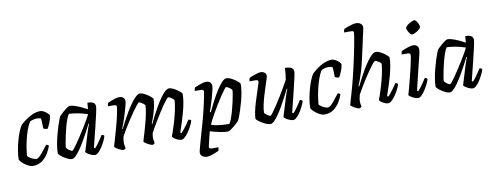

<svg xmlns="http://www.w3.org/2000/svg" viewBox="-76 -1209 4681 1818"><g transform="rotate(-10 2265.0 -300.0)"><path d="M151 0Q138.3 0 121 -7Q103.7 -14 85.8 -25.9Q67.9 -37.8 52.7 -52.2Q37.5 -66.6 29.4 -81.7Q29.4 -124.8 37.8 -173Q46.1 -221.2 59.1 -266.7Q72.1 -312.1 87 -347.8Q101.8 -383.5 115 -401.7Q125.6 -412.5 145.9 -428.7Q166.2 -444.9 192.5 -461.2Q218.8 -477.6 248.7 -488.8Q278.6 -500 309.6 -500Q325.1 -500 344.4 -489.1Q363.7 -478.2 378.1 -464.3Q392.5 -450.5 393.5 -441.5Q389.5 -408.1 375.6 -375.2Q361.8 -342.3 350 -322.5Q336.4 -322.5 325.5 -325.7Q314.7 -328.8 309.2 -332.6Q309.2 -342.5 308.8 -362.1Q308.5 -381.7 307.6 -401.5Q306.7 -421.3 303.7 -430.3Q293.5 -434 283.2 -435.2Q273 -436.4 265.2 -436.4Q250 -436.4 232.7 -432.1Q215.5 -427.8 200 -420.6Q179 -389.9 163.3 -345.7Q147.7 -301.5 136.8 -254.6Q125.8 -207.7 120 -167.3Q114.1 -126.9 112.6 -103.8Q120.5 -93.1 135.9 -83.1Q151.3 -73.1 168.3 -66.5Q185.4 -59.8 197.5 -59.8Q208.1 -59.8 223.6 -73.2Q239 -86.7 255 -106Q271 -125.2 285.5 -144.7Q300.1 -164.1 309.8 -175.4Q318.3 -175.4 324.9 -171.2Q331.4 -167.1 333.4 -162.1Q323 -128.6 300.2 -90.9Q277.5 -53.1 241 -26.5Q204.5 0 151 0Z M527.5 0Q512.3 0 492.2 -9Q472 -18 452.1 -31Q432.1 -44 419 -56.5Q405.8 -69 403.8 -75Q403.6 -112 411.1 -156.3Q418.6 -200.7 430.1 -245.3Q441.6 -289.8 453.6 -327.4Q465.6 -365 475.1 -389.8Q484.6 -414.6 487.8 -418.6Q493 -425.4 507 -438.5Q520.9 -451.5 537.6 -465.8Q554.3 -480.1 569.5 -490.1Q584.7 -500 593.3 -500Q611.6 -500 638.7 -491.5Q665.7 -483 697.3 -468.8Q728.9 -454.5 758.6 -438.1L763.3 -500Q802.3 -500 820.4 -488.2Q838.5 -476.4 838.5 -451.3Q838.5 -436.4 827.1 -384.9Q815.8 -333.4 795.9 -253.3Q776.1 -173.1 750.3 -69.8L761.3 -62.8Q771.9 -73.4 786.5 -92.8Q801.1 -112.3 816.3 -134.7Q831.5 -157.1 842.5 -175.8Q851.3 -175.8 858.5 -171.9Q865.6 -168 867.4 -163.2Q862.2 -142.2 848.7 -114.6Q835.2 -87 818.2 -60.6Q801.2 -34.2 782.9 -17.1Q764.6 0 749.1 0Q735.2 0 715.6 -8Q696 -16.1 680.6 -26.6Q665.2 -37.2 662.2 -44L716.3 -221.6Q722.3 -241 727.6 -257.1Q733 -273.1 737.6 -284.4Q742.2 -295.7 745 -301L739.7 -304Q722.5 -270 701 -229Q679.5 -188 655.6 -147.5Q631.7 -107 608.6 -73.5Q585.4 -40 564.6 -20Q543.9 0 527.5 0ZM543.9 -76.2Q547.9 -76.2 562.5 -94.1Q577.1 -111.9 597.4 -141.5Q617.6 -171 640.8 -206.3Q664 -241.6 685.8 -277.3Q707.5 -313 725.1 -343.5Q742.7 -373.9 750.7 -392.4Q704.2 -408.4 657.8 -416.8Q611.5 -425.2 573.2 -426.9Q562 -414.6 550.2 -383.3Q538.5 -352 527.5 -311.6Q516.6 -271.2 507.9 -230.3Q499.1 -189.4 493.9 -158Q488.7 -126.6 488.7 -114.9Q498.2 -100.7 517.1 -88.5Q535.9 -76.2 543.9 -76.2Z M1026.8 0Q1017.7 0 1004 -5Q990.3 -10 976.3 -17.5Q962.4 -25 952.2 -33Q942.1 -41 940.1 -46Q944.6 -61.3 954 -94Q963.4 -126.6 976.4 -171.7Q989.4 -216.7 1002.4 -267Q1010.9 -298 1017.5 -329.6Q1024.1 -361.2 1028.2 -384.3Q1032.3 -407.3 1032.3 -413.5Q1032.3 -425.3 1024.8 -429.2Q1017.2 -433 1003.9 -433H949.6Q949.6 -441 951.9 -450.2Q954.1 -459.4 956.4 -465.4Q972 -472.6 992.9 -480.6Q1013.7 -488.7 1034.2 -494.3Q1054.6 -500 1067.6 -500Q1093.6 -500 1107.6 -487.2Q1121.5 -474.4 1121.5 -451.3Q1121.5 -442.3 1115.5 -418.1Q1109.5 -393.9 1100.3 -362Q1091.1 -330.2 1080.5 -297.3Q1069.8 -264.5 1059.8 -237.8Q1049.8 -211.2 1044.1 -199L1048.1 -195Q1065.1 -229.2 1086.6 -269.7Q1108.1 -310.2 1132.2 -350.7Q1156.4 -391.2 1180.9 -425.1Q1205.4 -459 1227.7 -479.5Q1250.1 -500 1268.1 -500Q1282.9 -500 1302.1 -491.2Q1321.2 -482.5 1340.3 -469.7Q1359.3 -456.9 1372.6 -444.6Q1385.9 -432.4 1386.9 -426.4Q1386.9 -393.1 1377.4 -350.3Q1367.9 -307.5 1354.1 -266Q1340.3 -224.5 1328.3 -195.5L1332.3 -192.2Q1348.3 -227 1369.4 -267.9Q1390.5 -308.8 1414 -349.8Q1437.5 -390.8 1461.3 -424.8Q1485 -458.8 1507.5 -479.4Q1530 -500 1548.2 -500Q1562.8 -500 1581.9 -491.2Q1601.1 -482.5 1620.1 -469.7Q1639.2 -456.9 1652.5 -444.6Q1665.7 -432.4 1666.7 -426.4Q1666.7 -389.1 1658.7 -343.7Q1650.7 -298.2 1638.3 -252.5Q1626 -206.9 1613.3 -167.3Q1600.7 -127.7 1591.3 -101.4Q1582 -75 1580 -69.8L1591.7 -62.8Q1601.7 -72.4 1617.7 -92.3Q1633.7 -112.3 1650.6 -135.5Q1667.5 -158.6 1677.7 -175.8Q1687 -175.8 1693.8 -171.6Q1700.6 -167.5 1702.8 -163.2Q1696.8 -142.2 1683.2 -114.6Q1669.6 -87 1651.2 -60.5Q1632.8 -34 1614 -17Q1595.3 0 1579.7 0Q1565.1 0 1546.4 -8Q1527.7 -16.1 1513 -26.6Q1498.4 -37.2 1495.4 -45Q1500.4 -58 1513 -94.1Q1525.6 -130.3 1540.2 -179.7Q1554.8 -229.1 1566.2 -281.6Q1577.5 -334.1 1581 -379.9Q1575.3 -389.7 1564.2 -398.1Q1553 -406.5 1542.2 -412.3Q1531.3 -418.2 1525.3 -418.2Q1519.8 -418.2 1505.5 -400.5Q1491.1 -382.7 1471 -353.8Q1450.9 -324.9 1428.8 -289.9Q1406.7 -254.9 1385.6 -220.1Q1364.5 -185.2 1347.6 -156.2Q1330.8 -127.1 1322.1 -109Q1320.4 -100.4 1318.8 -89.3Q1317.2 -78.3 1317.2 -66.9Q1317.2 -52.5 1319.1 -39.8Q1321 -27 1324.7 -14.5Q1323.7 -11.5 1318.7 -7.3Q1313.6 -3 1306.6 0Q1297.3 0 1283.6 -5Q1269.9 -10 1256.5 -17.5Q1243 -25 1233.4 -33Q1223.7 -41 1221.7 -46Q1224.5 -57.3 1231.7 -80.9Q1239 -104.5 1249.6 -139.8Q1260.2 -175 1272.2 -222Q1282.7 -260.9 1290.7 -302.5Q1298.6 -344 1300.9 -379.9Q1295.4 -389.7 1284.4 -398.1Q1273.4 -406.5 1262.4 -412.3Q1251.4 -418.2 1245.2 -418.2Q1239.5 -418.2 1221.9 -397.4Q1204.4 -376.5 1180.9 -343.3Q1157.5 -310 1132.2 -270.9Q1107 -231.8 1084.3 -194.6Q1061.5 -157.5 1046.5 -130Q1042.5 -117 1039.9 -101Q1037.3 -85.1 1037.3 -67.6Q1037.3 -55.9 1039.2 -42.2Q1041.1 -28.5 1044.9 -14.5Q1043.6 -11.5 1039.2 -7.4Q1034.8 -3.2 1026.8 0Z M1791.9 200Q1768.7 200 1748.8 187.5Q1729 175 1729 150.2Q1729 140.4 1741 96.2Q1753 52 1771.7 -13.7Q1790.4 -79.5 1811.4 -153Q1819.6 -182.1 1829.5 -223.1Q1839.5 -264.1 1848.5 -304.8Q1857.4 -345.5 1863.2 -375.7Q1869.1 -405.9 1869.1 -413.5Q1869.1 -425 1862 -429Q1855 -433 1841.5 -433H1784.6Q1784.6 -441.8 1787 -451.2Q1789.4 -460.6 1791.4 -465.4Q1806.8 -472.4 1827.6 -480.5Q1848.5 -488.7 1869 -494.3Q1889.6 -500 1902.9 -500Q1928.8 -500 1942.3 -487.2Q1955.8 -474.4 1955.8 -451.3Q1955.8 -436 1947.9 -403.2Q1940 -370.4 1929 -332Q1918 -293.7 1907.1 -261Q1896.2 -228.2 1890 -213L1898 -208Q1918 -251.5 1944.1 -301.5Q1970.2 -351.5 1998.2 -397.2Q2026.2 -442.8 2052.7 -471.4Q2079.2 -500 2099.8 -500Q2115.8 -500 2136.2 -491Q2156.6 -482 2176.3 -469Q2196 -456 2209.5 -443.5Q2222.9 -431 2223.9 -425Q2224.9 -389.8 2217.3 -346.2Q2209.7 -302.5 2198.2 -258.5Q2186.7 -214.5 2174.2 -177Q2161.7 -139.5 2152.2 -115Q2142.7 -90.5 2139.7 -86.8Q2133.7 -78.8 2118.9 -64.8Q2104.1 -50.8 2086.5 -35.8Q2068.8 -20.8 2052.5 -10.4Q2036.3 0 2027.3 0Q1995.8 0 1948.5 -9.7Q1901.2 -19.5 1857.2 -32.7L1824.4 102.9Q1820.6 117.7 1826.7 124.1Q1832.7 130.5 1845.7 130.5H1912Q1912 138.3 1910.2 147.3Q1908.5 156.4 1906.5 162.8Q1893.1 170 1871.8 179Q1850.5 187.9 1828.8 194Q1807.2 200 1791.9 200ZM2051.9 -69.1Q2062.1 -80.4 2073.8 -111.7Q2085.5 -143 2097 -183.2Q2108.5 -223.5 2117.4 -264Q2126.4 -304.5 2131.7 -335.9Q2137 -367.3 2137 -379.3Q2132.3 -388.5 2121 -397.5Q2109.8 -406.5 2098.6 -412.3Q2087.4 -418 2081.4 -418Q2077.4 -418 2061.6 -397.4Q2045.9 -376.9 2023.6 -343.6Q2001.2 -310.3 1977.7 -271.4Q1954.1 -232.5 1932.7 -195.4Q1911.4 -158.4 1897.1 -130.2Q1882.7 -102 1880.7 -90Q1927.7 -76 1973.4 -72.6Q2019 -69.1 2051.9 -69.1Z M2436 0Q2421.4 0 2399.6 -8.8Q2377.9 -17.5 2356.6 -30.3Q2335.3 -43.1 2320.8 -55.4Q2306.3 -67.6 2304.3 -73.6Q2304.3 -102.2 2312.9 -143.1Q2321.5 -184 2335.2 -228.4Q2348.8 -272.9 2362 -312.9Q2375.2 -353 2384.3 -381.2Q2393.5 -409.4 2393.5 -417Q2393.5 -426.8 2386.3 -429.9Q2379.1 -433 2367.4 -433H2310.5Q2310.5 -442.4 2313.3 -451.8Q2316 -461.1 2317.3 -465.4Q2334.1 -473 2355 -481.1Q2376 -489.1 2395.7 -494.6Q2415.5 -500 2428.8 -500Q2450.4 -500 2465.4 -488Q2480.4 -475.9 2480.4 -456.6Q2480.4 -448 2471.6 -420.9Q2462.9 -393.7 2449.8 -354.7Q2436.7 -315.6 2424 -272.1Q2411.2 -228.6 2402.6 -187.3Q2394 -146 2394 -114.2Q2404.7 -101 2422.8 -89Q2440.9 -76.9 2449.5 -76.9Q2454.7 -76.9 2472.3 -100.2Q2489.9 -123.5 2514.6 -160.7Q2539.4 -198 2565.6 -241Q2591.8 -284 2614.8 -323.6Q2637.7 -363.1 2651.4 -389.7Q2655.6 -412.3 2658.5 -443.5Q2661.3 -474.6 2662.8 -500Q2689 -500 2707.2 -495.1Q2725.5 -490.1 2735 -479.2Q2744.5 -468.3 2744.5 -451.3Q2744.5 -436.1 2733.1 -384.7Q2721.8 -333.2 2701.9 -253.2Q2682.1 -173.1 2656.3 -69.8L2667.3 -62.8Q2677.9 -73.1 2693.4 -93.5Q2708.9 -113.8 2724.1 -136.7Q2739.3 -159.6 2748.5 -175.8Q2757.3 -175.8 2764.4 -172Q2771.4 -168.2 2773.6 -163.2Q2768.2 -142 2754.7 -114.4Q2741.2 -86.8 2724.2 -60.4Q2707.2 -34 2689 -17Q2670.9 0 2655.3 0Q2641.5 0 2621.7 -8Q2602 -16.1 2586.6 -26.6Q2571.2 -37.2 2568.2 -44L2622.3 -221.6Q2630.7 -249 2638.6 -270.9Q2646.5 -292.9 2651 -301L2646 -304Q2628.7 -270 2607.5 -229Q2586.3 -188 2563.3 -147.5Q2540.3 -107 2517 -73.5Q2493.7 -40 2473.2 -20Q2452.7 0 2436 0Z M2954 0Q2941.3 0 2924 -7Q2906.7 -14 2888.8 -25.9Q2870.9 -37.8 2855.7 -52.2Q2840.5 -66.6 2832.4 -81.7Q2832.4 -124.8 2840.8 -173Q2849.1 -221.2 2862.1 -266.7Q2875.1 -312.1 2890 -347.8Q2904.8 -383.5 2918 -401.7Q2928.6 -412.5 2948.9 -428.7Q2969.2 -444.9 2995.5 -461.2Q3021.8 -477.6 3051.7 -488.8Q3081.6 -500 3112.6 -500Q3128.1 -500 3147.4 -489.1Q3166.7 -478.2 3181.1 -464.3Q3195.5 -450.5 3196.5 -441.5Q3192.5 -408.1 3178.6 -375.2Q3164.8 -342.3 3153 -322.5Q3139.4 -322.5 3128.5 -325.7Q3117.7 -328.8 3112.2 -332.6Q3112.2 -342.5 3111.8 -362.1Q3111.5 -381.7 3110.6 -401.5Q3109.7 -421.3 3106.7 -430.3Q3096.5 -434 3086.2 -435.2Q3076 -436.4 3068.2 -436.4Q3053 -436.4 3035.7 -432.1Q3018.5 -427.8 3003 -420.6Q2982 -389.9 2966.3 -345.7Q2950.7 -301.5 2939.8 -254.6Q2928.8 -207.7 2923 -167.3Q2917.1 -126.9 2915.6 -103.8Q2923.5 -93.1 2938.9 -83.1Q2954.3 -73.1 2971.3 -66.5Q2988.4 -59.8 3000.5 -59.8Q3011.1 -59.8 3026.6 -73.2Q3042 -86.7 3058 -106Q3074 -125.2 3088.5 -144.7Q3103.1 -164.1 3112.8 -175.4Q3121.3 -175.4 3127.9 -171.2Q3134.4 -167.1 3136.4 -162.1Q3126 -128.6 3103.2 -90.9Q3080.5 -53.1 3044 -26.5Q3007.5 0 2954 0Z M3294.8 0Q3285.7 0 3272.4 -5Q3259 -10 3245.2 -17.5Q3231.4 -25 3221.6 -33Q3211.9 -41 3209.9 -46Q3213.5 -58.8 3221.2 -84.7Q3228.8 -110.6 3238.7 -144.9Q3248.5 -179.2 3258.7 -216Q3268.9 -252.9 3277.4 -287.1Q3290.4 -337.1 3302.5 -391.7Q3314.6 -446.3 3325.9 -499.2Q3337.1 -552 3345.7 -597.3Q3354.3 -642.7 3359.4 -674.1Q3364.5 -705.6 3364.5 -716.3Q3364.5 -726 3358.7 -729.5Q3352.8 -733 3342 -733H3273Q3273 -741.4 3275.7 -751.4Q3278.5 -761.4 3280.5 -765.4Q3297.3 -773 3319.1 -781.1Q3341 -789.1 3362.4 -794.6Q3383.8 -800 3398.6 -800Q3424.1 -800 3441.8 -786.8Q3459.5 -773.5 3459.5 -750.2Q3459.5 -745.3 3456.3 -730.2Q3453 -715.1 3447 -687.6L3393.9 -447.9Q3381.3 -391.4 3366.7 -342.9Q3352 -294.4 3339.1 -259.8Q3326.2 -225.3 3318.2 -209.4L3324.8 -205.4Q3341.8 -239.4 3362.4 -279.4Q3383 -319.4 3406.1 -358.2Q3429.2 -397.1 3452.5 -429.3Q3475.7 -461.5 3497 -480.8Q3518.4 -500 3536.4 -500Q3551.1 -500 3570.7 -491.2Q3590.2 -482.5 3608.9 -469.7Q3627.5 -456.9 3640.7 -444.6Q3653.9 -432.4 3655.9 -426.4Q3655.9 -389.1 3647.9 -344.1Q3639.9 -299 3627.4 -252.9Q3614.9 -206.9 3602 -167.7Q3589.1 -128.5 3580 -102.2Q3570.9 -75.8 3568.9 -69.8L3579.9 -62.8Q3591.2 -73.1 3607.3 -93.1Q3623.4 -113 3639.6 -135.6Q3655.9 -158.1 3666.1 -175.8Q3675.4 -175.8 3682.2 -172Q3689 -168.2 3691 -163.2Q3685.7 -142.2 3671.7 -114.6Q3657.7 -87 3639.7 -60.6Q3621.7 -34.2 3603 -17.1Q3584.2 0 3568.6 0Q3555 0 3536.7 -7.7Q3518.4 -15.3 3503.7 -26.2Q3489 -37.2 3486 -45Q3490.3 -56 3502.8 -91.5Q3515.3 -127.1 3529.9 -177Q3544.5 -226.9 3556.3 -280.3Q3568.2 -333.6 3571.6 -379.7Q3566 -389.7 3554.1 -397.8Q3542.2 -406 3530.8 -411.7Q3519.4 -417.3 3514.4 -417.3Q3508.5 -417.3 3490.9 -396.3Q3473.4 -375.2 3449.9 -341.8Q3426.5 -308.4 3401.5 -269Q3376.5 -229.5 3353.9 -192.4Q3331.3 -155.2 3317.1 -127.7Q3312.1 -109.4 3309.2 -93.7Q3306.3 -78.1 3306.3 -61.5Q3306.3 -50.2 3308.1 -38.3Q3309.9 -26.5 3313.6 -14.5Q3311.1 -11 3306.9 -7.1Q3302.8 -3.2 3294.8 0Z M3856.3 0Q3841.7 0 3822.1 -8Q3802.5 -16.1 3787 -26.6Q3771.4 -37.2 3768.4 -44Q3772.1 -53.5 3779.5 -80.8Q3787 -108.2 3796.8 -146Q3806.7 -183.8 3817.1 -225.1Q3827.5 -266.5 3836.5 -305.1Q3845.5 -343.8 3850.8 -372.6Q3856.2 -401.4 3856.2 -413.5Q3856.2 -425.3 3849.1 -429.2Q3841.9 -433 3828.6 -433H3773.5Q3773.5 -442.6 3776.3 -452Q3779 -461.4 3781 -465.4Q3796.5 -472.4 3817.3 -480.5Q3838.1 -488.7 3858.3 -494.3Q3878.5 -500 3891.8 -500Q3917.7 -500 3931.6 -487.2Q3945.5 -474.4 3945.5 -451.3Q3945.5 -442.6 3941.9 -423.4Q3938.3 -404.1 3930.7 -374.1Q3923.2 -344 3912.7 -300.9Q3902.3 -257.8 3888.1 -200.5Q3874 -143.2 3857.3 -69.8L3867.5 -62.8Q3877.5 -72.8 3892.7 -92.7Q3907.8 -112.5 3923.7 -135.7Q3939.5 -158.9 3949.5 -175.8Q3958.3 -175.8 3965.1 -171.9Q3971.9 -168 3974.6 -163.2Q3968.6 -142.2 3955.5 -114.6Q3942.4 -87 3924.9 -60.5Q3907.4 -34 3889.6 -17Q3871.9 0 3856.3 0ZM3904.4 -602.5Q3896.1 -602.5 3885.2 -615.3Q3874.3 -628.1 3866.2 -644.2Q3858.1 -660.3 3858.1 -671.7Q3858.1 -680.2 3868.7 -690.6Q3879.2 -701 3894.4 -710.5Q3909.6 -719.9 3924.2 -726.1Q3938.8 -732.2 3946.3 -732.2Q3955.7 -732.2 3965.6 -719.4Q3975.5 -706.6 3982.7 -690.1Q3989.9 -673.6 3989.9 -662.2Q3989.9 -653.5 3979.9 -643.2Q3970 -632.9 3955.3 -623.5Q3940.6 -614 3926.8 -608.3Q3913 -602.5 3904.4 -602.5Z M4160.5 0Q4145.3 0 4125.2 -9Q4105 -18 4085.1 -31Q4065.1 -44 4052 -56.5Q4038.8 -69 4036.8 -75Q4036.6 -112 4044.1 -156.3Q4051.6 -200.7 4063.1 -245.3Q4074.6 -289.8 4086.6 -327.4Q4098.6 -365 4108.1 -389.8Q4117.6 -414.6 4120.8 -418.6Q4126 -425.4 4140 -438.5Q4153.9 -451.5 4170.6 -465.8Q4187.3 -480.1 4202.5 -490.1Q4217.7 -500 4226.3 -500Q4244.6 -500 4271.7 -491.5Q4298.7 -483 4330.3 -468.8Q4361.9 -454.5 4391.6 -438.1L4396.3 -500Q4435.3 -500 4453.4 -488.2Q4471.5 -476.4 4471.5 -451.3Q4471.5 -436.4 4460.1 -384.9Q4448.8 -333.4 4428.9 -253.3Q4409.1 -173.1 4383.3 -69.8L4394.3 -62.8Q4404.9 -73.4 4419.5 -92.8Q4434.1 -112.3 4449.3 -134.7Q4464.5 -157.1 4475.5 -175.8Q4484.3 -175.8 4491.5 -171.9Q4498.6 -168 4500.4 -163.2Q4495.2 -142.2 4481.7 -114.6Q4468.2 -87 4451.2 -60.6Q4434.2 -34.2 4415.9 -17.1Q4397.6 0 4382.1 0Q4368.2 0 4348.6 -8Q4329 -16.1 4313.6 -26.6Q4298.2 -37.2 4295.2 -44L4349.3 -221.6Q4355.3 -241 4360.6 -257.1Q4366 -273.1 4370.6 -284.4Q4375.2 -295.7 4378 -301L4372.7 -304Q4355.5 -270 4334 -229Q4312.5 -188 4288.6 -147.5Q4264.7 -107 4241.6 -73.5Q4218.4 -40 4197.6 -20Q4176.9 0 4160.5 0ZM4176.9 -76.2Q4180.9 -76.2 4195.5 -94.1Q4210.1 -111.9 4230.4 -141.5Q4250.6 -171 4273.8 -206.3Q4297 -241.6 4318.8 -277.3Q4340.5 -313 4358.1 -343.5Q4375.7 -373.9 4383.7 -392.4Q4337.2 -408.4 4290.8 -416.8Q4244.5 -425.2 4206.2 -426.9Q4195 -414.6 4183.2 -383.3Q4171.5 -352 4160.5 -311.6Q4149.6 -271.2 4140.9 -230.3Q4132.1 -189.4 4126.9 -158Q4121.7 -126.6 4121.7 -114.9Q4131.2 -100.7 4150.1 -88.5Q4168.9 -76.2 4176.9 -76.2Z"/></g></svg>

Font: Texturina Medium
Style: Italic
Weight: 500
Italic angle: -11°
Designer: Guillermo Torres Carreño
Foundry: Omnibus-Type
Version: Version 1.002